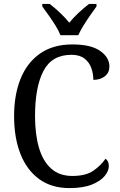

<svg xmlns="http://www.w3.org/2000/svg" viewBox="-20 -951 611 981"><path d="M335 10Q243 10 180 -36Q117 -82 84.5 -164.5Q52 -247 52 -358Q52 -467 85.5 -549.5Q119 -632 185.5 -678Q252 -724 350 -724Q444 -724 491.5 -691Q539 -658 539 -611Q539 -580 516 -561.5Q493 -543 457 -543Q457 -574 446.5 -603.5Q436 -633 411.5 -652Q387 -671 345 -671Q245 -671 202 -588.5Q159 -506 159 -358Q159 -265 179 -196.5Q199 -128 241 -90Q283 -52 350 -52Q418 -52 456.5 -78.5Q495 -105 519 -140Q536 -129 536 -102Q536 -78 515 -52Q494 -26 449.5 -8Q405 10 335 10ZM289 -771Q280 -794 263.5 -820.5Q247 -847 228.5 -873Q210 -899 196 -918V-931H234Q260 -911 286.5 -886Q313 -861 334 -835Q355 -861 382 -886Q409 -911 435 -931H473V-918Q459 -899 441 -873Q423 -847 406.5 -820.5Q390 -794 380 -771Z"/></svg>

Font: Noto Serif Myanmar SemCond
Style: Regular
Weight: 400
Width: 4
Designer: Ben Mitchell and the Monotype Design Team
Foundry: Monotype Imaging Inc.
Version: Version 2.106; ttfautohint (v1.8.4.7-5d5b)